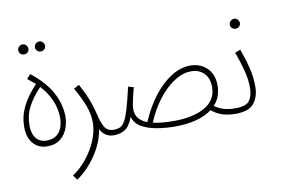

<svg xmlns="http://www.w3.org/2000/svg" viewBox="-86 -779 1692 1157"><g transform="rotate(-10 759.5 -200.0)"><path d="M155 1Q103 1 70.5 -36Q38 -73 38 -137Q38 -202 66 -260Q94 -318 153 -381L106 -420L129 -446Q215 -378 254 -306Q293 -234 294 -157Q294 -123 281 -86.5Q268 -50 237.5 -24.5Q207 1 155 1ZM157 -34Q195 -34 218 -51Q241 -68 251 -96Q261 -124 261 -157Q261 -209 239.5 -260.5Q218 -312 175 -359Q123 -304 97 -253.5Q71 -203 71 -141Q71 -91 94 -62.5Q117 -34 157 -34ZM216 -569Q203 -569 194 -577.5Q185 -586 185 -599Q185 -611 194 -620.5Q203 -630 216 -630Q229 -630 238 -620.5Q247 -611 247 -599Q247 -586 238 -577.5Q229 -569 216 -569ZM115 -569Q101 -569 92 -577.5Q83 -586 83 -599Q83 -611 92 -620.5Q101 -630 115 -630Q127 -630 136 -620.5Q145 -611 145 -599Q145 -586 136 -577.5Q127 -569 115 -569Z M298 230 277 201Q324 170 363.5 121Q403 72 426.5 16Q450 -40 450 -94Q450 -145 430.5 -196.5Q411 -248 374 -313L407 -331Q437 -276 454 -232.5Q471 -189 481 -147Q495 -84 512.5 -56Q530 -28 567 -28Q580 -28 584 -23Q588 -18 588 -12Q588 -4 582.5 0.5Q577 5 562 5Q534 5 513.5 -8.5Q493 -22 480 -47Q471 13 441.5 67.5Q412 122 373.5 164Q335 206 298 230Z M931 17Q878 17 824.5 8Q771 -1 731.5 -23Q692 -45 681 -87Q658 -28 628 -11.5Q598 5 562 5L566 -28Q589 -28 605.5 -35Q622 -42 635.5 -65.5Q649 -89 663.5 -137.5Q678 -186 697 -269L730 -260Q723 -232 713.5 -193Q704 -154 704 -127Q704 -65 774 -38Q811 -125 861.5 -190.5Q912 -256 970 -292.5Q1028 -329 1088 -329Q1147 -329 1188 -290.5Q1229 -252 1229 -182Q1229 -112 1185 -65Q1211 -46 1241 -37Q1271 -28 1313 -28Q1325 -28 1329.5 -23Q1334 -18 1334 -12Q1334 -4 1328.5 0.5Q1323 5 1308 5Q1261 5 1226 -6.5Q1191 -18 1161 -43Q1083 17 931 17ZM1086 -294Q1043 -294 1001 -271Q959 -248 921.5 -209.5Q884 -171 854.5 -124Q825 -77 806 -29Q856 -17 932 -17Q1052 -17 1123.5 -58Q1195 -99 1195 -179Q1195 -233 1165 -263.5Q1135 -294 1086 -294Z M1308 5 1313 -28Q1377 -28 1398 -56.5Q1419 -85 1419 -134Q1419 -186 1405.5 -239Q1392 -292 1368 -358L1401 -371Q1424 -309 1438 -252Q1452 -195 1452 -137Q1452 -75 1420.5 -35Q1389 5 1308 5ZM1397 -500Q1384 -500 1374.5 -508.5Q1365 -517 1365 -530Q1365 -542 1374.5 -551.5Q1384 -561 1397 -561Q1409 -561 1418 -551.5Q1427 -542 1427 -530Q1427 -517 1418 -508.5Q1409 -500 1397 -500Z"/></g></svg>

Font: Noto Sans Arabic UI XCn XLt
Style: Regular
Weight: 200
Width: 2
Designer: Monotype Design Team, Nadine Chahine and Nizar Qandah
Foundry: Monotype Imaging Inc.
Version: Version 2.010; ttfautohint (v1.8.4.7-5d5b)